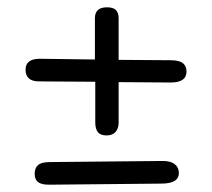

<svg xmlns="http://www.w3.org/2000/svg" viewBox="-20 -558 580 526"><path d="M491 -362Q491 -332 448 -332L305 -333V-222Q305 -206 296.5 -196.5Q288 -187 272 -187Q255 -187 248 -196Q241 -205 241 -223V-334L87 -335Q50 -335 50 -367Q50 -397 89 -397L240 -395V-508Q240 -538 273 -538Q290 -538 297.5 -530.5Q305 -523 305 -508V-394L447 -393Q471 -393 481 -385Q491 -377 491 -362ZM470 -84Q470 -55 422 -55L114 -52Q94 -52 84.5 -59Q75 -66 75 -82Q75 -98 84.5 -106Q94 -114 117 -114L426 -117Q448 -117 459 -108Q470 -99 470 -84Z"/></svg>

Font: Mali
Style: Regular
Weight: 400
Version: Version 1.000; ttfautohint (v1.6)